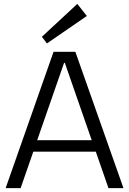

<svg xmlns="http://www.w3.org/2000/svg" viewBox="-20 -966 662 986"><path d="M255 -700H367L614 0H537L472 -187H151L86 0H9ZM451 -246 313 -643H309L171 -246ZM426 -884 221 -743 195 -777 377 -946Z"/></svg>

Font: Pathway Extreme 8pt Thin 12pt Light
Style: Regular
Weight: 300
Version: Version 1.001;gftools[0.9.26]